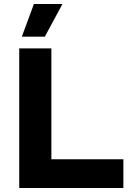

<svg xmlns="http://www.w3.org/2000/svg" viewBox="-20 -948 669 968"><path d="M151 -928H295L206 -763H90ZM239 -145H602V0H77V-704H239Z"/></svg>

Font: Prodigy Sans
Style: Bold
Weight: 700
Designer: Wei Huang
Foundry: Wei Huang
Version: Version 1.003; ttfautohint (v1.8.3)